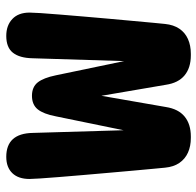

<svg xmlns="http://www.w3.org/2000/svg" viewBox="-28 -640 674 659"><g transform="rotate(90 309.5 -311.0)"><path d="M103.7 5Q67.8 5 45.8 -15.8Q23.7 -36.5 23.7 -75Q23.7 -85.3 25.4 -112.5Q27.2 -139.7 30.4 -178.3Q33.7 -217 37.3 -261.1Q41 -305.2 45 -349.6Q49 -394 52.6 -433Q56.2 -472 58.8 -500.3Q61.5 -528.7 62.7 -540Q65.7 -569.3 79 -589Q92.3 -608.7 114.4 -618.6Q136.5 -628.5 165.3 -628.5H170.3Q213.3 -628.5 239.2 -607Q265.2 -585.5 271.5 -542.8L309.3 -321.5L347.8 -542.8Q354.5 -585.7 380.5 -607.1Q406.5 -628.5 449 -628.5H453.7Q482.5 -628.5 504.4 -618.6Q526.3 -608.7 539.8 -589Q553.2 -569.3 556 -540Q557.2 -528.7 559.8 -500Q562.5 -471.3 566.1 -431.6Q569.7 -391.8 573.6 -346.9Q577.5 -302 581.4 -257.4Q585.3 -212.8 588.3 -174.7Q591.3 -136.5 593.1 -110Q594.8 -83.5 594.8 -75Q594.8 -36.5 574.8 -15.8Q554.7 5 518.8 5Q438.5 5 436.7 -85.8L427.5 -397.5L379.8 -165.2Q371.7 -122.7 355.7 -102.9Q339.7 -83.2 309.3 -83.2Q279.2 -83.2 263.4 -102.9Q247.7 -122.7 239 -165.2L190.2 -399.3L180.5 -85.8Q179.7 -41.2 161.7 -18.1Q143.7 5 103.7 5Z"/></g></svg>

Font: Sono ExtraLight
Style: Regular
Weight: 200
Designer: Tyler Finck
Foundry: Tyler Finck
Version: Version 2.112